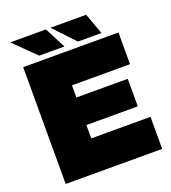

<svg xmlns="http://www.w3.org/2000/svg" viewBox="-152 -968 962 1081"><g transform="rotate(-20 329.0 -428.0)"><path d="M55 0V-700H626V-510H278V-437H586V-272H278V-192H633V0ZM394 -730 275 -856H489L535 -730ZM162 -730 34 -856H248L313 -730Z"/></g></svg>

Font: REM Medium Black
Style: Regular
Weight: 900
Version: Version 1.005;gftools[0.9.28]